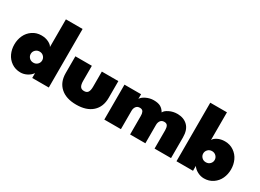

<svg xmlns="http://www.w3.org/2000/svg" viewBox="-29 -1315 2644 1954"><g transform="rotate(30 1293.0 -338.0)"><path d="M535 0H340.5V-57.5Q320.5 -27 283.5 -7.5Q246.5 12 207 12Q147.5 12 102.2 -19Q57 -50 34.5 -98.8Q12 -147.5 12 -205Q12 -262 34.5 -311Q57 -360 102.5 -391.2Q148 -422.5 207 -422.5Q256 -422.5 292.8 -403.5Q329.5 -384.5 339 -362.5V-688H535ZM272 -140Q301 -140 320 -159.2Q339 -178.5 339 -205Q339 -231.5 320 -251Q301 -270.5 272 -270.5Q243 -270.5 223.8 -251Q204.5 -231.5 204.5 -205Q204.5 -178.5 223.5 -159.2Q242.5 -140 272 -140Z M804 -232Q804 -191 817 -169.5Q830 -148 862.5 -148Q895.5 -148 908.5 -169.2Q921.5 -190.5 921.5 -232V-410.5H1115.5V-213Q1115.5 -107.5 1049 -47.8Q982.5 12 862.5 12Q743 12 676.8 -47.8Q610.5 -107.5 610.5 -213V-410.5H804Z M1804.5 -422.5Q1879.5 -422.5 1925.5 -377.5Q1971.5 -332.5 1971.5 -242.5V0H1778V-216Q1778 -247.5 1767.5 -266.5Q1757 -285.5 1728.5 -285.5Q1699 -285.5 1684.5 -265.2Q1670 -245 1670 -216V0H1490.5V-216Q1490.5 -231 1488.8 -242Q1487 -253 1482.2 -263.5Q1477.5 -274 1467.2 -279.8Q1457 -285.5 1442 -285.5Q1412.5 -285.5 1397.5 -265.2Q1382.5 -245 1382.5 -216V0H1187.5V-410.5H1382.5V-355Q1393 -379 1436.2 -400.8Q1479.5 -422.5 1526.5 -422.5Q1578 -422.5 1607.2 -406Q1636.5 -389.5 1656.5 -354.5Q1666.5 -379.5 1710 -401Q1753.5 -422.5 1804.5 -422.5Z M2035.5 0V-688H2231.5V-362.5Q2241 -384.5 2277.8 -403.5Q2314.5 -422.5 2363.5 -422.5Q2422.5 -422.5 2468 -391.2Q2513.5 -360 2536 -311Q2558.5 -262 2558.5 -205Q2558.5 -147.5 2536 -98.8Q2513.5 -50 2468.2 -19Q2423 12 2363.5 12Q2324 12 2287 -7.5Q2250 -27 2230 -57.5V0ZM2298.5 -140Q2328 -140 2347 -159.2Q2366 -178.5 2366 -205Q2366 -231.5 2346.8 -251Q2327.5 -270.5 2298.5 -270.5Q2269.5 -270.5 2250.5 -251Q2231.5 -231.5 2231.5 -205Q2231.5 -178.5 2250.5 -159.2Q2269.5 -140 2298.5 -140Z"/></g></svg>

Font: League Spartan Black
Style: Regular
Weight: 900
Foundry: The League of Moveable Type
Version: Version 2.002